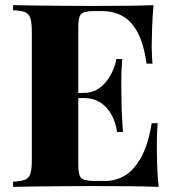

<svg xmlns="http://www.w3.org/2000/svg" viewBox="-20 -728 682 748"><path d="M578 -708Q574 -661 572.5 -617Q571 -573 571 -550Q571 -530 572 -511Q573 -492 574 -480H551Q540 -558 515.5 -603Q491 -648 455.5 -666.5Q420 -685 377 -685H350Q323 -685 308.5 -680.5Q294 -676 289.5 -662Q285 -648 285 -618V-90Q285 -61 289.5 -46.5Q294 -32 308.5 -27.5Q323 -23 350 -23H391Q430 -23 465.5 -43.5Q501 -64 529 -113.5Q557 -163 571 -248H594Q591 -214 591 -160Q591 -136 592 -92Q593 -48 598 0Q547 -2 483 -2.5Q419 -3 369 -3Q343 -3 303 -3Q263 -3 216 -2.5Q169 -2 121 -1.5Q73 -1 31 0V-20Q62 -22 77.5 -28Q93 -34 98.5 -52Q104 -70 104 -106V-602Q104 -639 98.5 -656.5Q93 -674 77.5 -680.5Q62 -687 31 -688V-708Q74 -707 121.5 -706.5Q169 -706 215.5 -705.5Q262 -705 302.5 -705Q343 -705 369 -705Q415 -705 473.5 -705.5Q532 -706 578 -708ZM427 -366Q427 -366 427 -356Q427 -346 427 -346H255Q255 -346 255 -356Q255 -366 255 -366ZM456 -498Q452 -441 452.5 -411Q453 -381 453 -356Q453 -331 454 -301Q455 -271 459 -214H436Q431 -250 415 -280Q399 -310 372 -328Q345 -346 306 -346V-366Q335 -366 357 -378.5Q379 -391 394.5 -411Q410 -431 420 -454Q430 -477 433 -498Z"/></svg>

Font: Playfair Display ExtraBold
Style: Regular
Weight: 800
Designer: Claus Eggers Sørensen
Foundry: Claus Eggers Sørensen
Version: Version 1.203